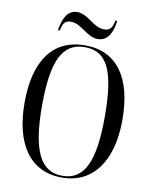

<svg xmlns="http://www.w3.org/2000/svg" viewBox="-97 -969 835 1051"><g transform="rotate(10 320.5 -443.5)"><path d="M382 -771C441 -771 463 -829 470 -887H460C453 -852 443 -829 407 -829C345 -829 309 -897 247 -897C189 -897 168 -839 159 -781H169C177 -816 186 -839 221 -839C282 -839 319 -771 382 -771ZM320 10C494 10 592 -132 592 -358C592 -592 498 -725 321 -725C137 -725 48 -586 48 -359C48 -137 137 10 320 10ZM320 0C199 0 145 -110 145 -358C145 -610 197 -715 321 -715C447 -715 494 -610 494 -358C494 -107 442 0 320 0Z"/></g></svg>

Font: Noto Serif Display Condensed
Style: Regular
Weight: 400
Width: 3
Designer: Monotype Design Team
Foundry: Monotype Imaging Inc.
Version: Version 2.009